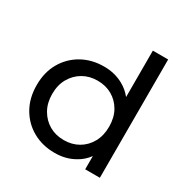

<svg xmlns="http://www.w3.org/2000/svg" viewBox="-169 -890 1019 1043"><g transform="rotate(30 341.0 -368.0)"><path d="M310 6Q233 6 172.5 -28Q112 -62 77 -123Q42 -184 42 -265Q42 -346 77 -406.5Q112 -467 172.5 -501Q233 -535 310 -535Q377 -535 431 -505Q468 -485 495 -451V-742H591V0H499V-83Q472 -46 433 -25Q379 6 310 6ZM318 -79Q369 -79 409 -102Q449 -125 472.5 -167Q496 -209 496 -265Q496 -322 472.5 -363.5Q449 -405 409 -428Q369 -451 318 -451Q267 -451 227 -428Q187 -405 163 -363.5Q139 -322 139 -265Q139 -209 163 -167Q187 -125 227 -102Q267 -79 318 -79Z"/></g></svg>

Font: Montserrat Z Med
Style: Regular
Weight: 500
Designer: Julieta Ulanovsky
Foundry: Julieta Ulanovsky
Version: Version 8.000